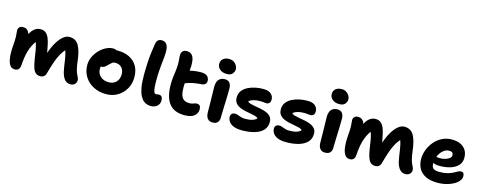

<svg xmlns="http://www.w3.org/2000/svg" viewBox="-30 -1488 5600 2230"><g transform="rotate(15 2770.0 -373.5)"><path d="M151 9Q114 9 94 -17.5Q74 -44 66 -85.5Q58 -127 58 -172Q58 -217 62 -264Q66 -311 66 -355Q66 -378 63 -398Q60 -418 60 -437Q60 -459 75 -475Q90 -491 118 -491Q148 -491 166.5 -476.5Q185 -462 194 -439Q203 -416 205 -390L176 -372Q188 -415 208.5 -448Q229 -481 257.5 -500.5Q286 -520 322 -520Q361 -520 385 -500Q409 -480 424 -444Q439 -408 449 -356Q459 -306 466 -269Q473 -232 476 -207L448 -218Q475 -314 511 -381.5Q547 -449 587.5 -484.5Q628 -520 668 -520Q745 -520 781.5 -457.5Q818 -395 832 -271Q839 -210 848.5 -175Q858 -140 867.5 -120.5Q877 -101 883.5 -87.5Q890 -74 890 -56Q890 -28 870.5 -9.5Q851 9 818 9Q788 9 764.5 -8Q741 -25 724 -64Q707 -103 698 -167Q690 -222 684.5 -257Q679 -292 673.5 -313.5Q668 -335 662 -351Q656 -367 647 -383L678 -377Q641 -340 614.5 -294Q588 -248 567.5 -188.5Q547 -129 525 -50Q519 -20 500.5 -5.5Q482 9 457 9Q423 9 401 -9.5Q379 -28 366.5 -66.5Q354 -105 345 -161Q336 -227 328 -269Q320 -311 311 -340Q302 -369 288 -394L313 -375Q288 -342 270 -306.5Q252 -271 240.5 -231.5Q229 -192 222.5 -148Q216 -104 213 -55Q211 -25 195.5 -8Q180 9 151 9Z M1249 12Q1162 12 1095 -23Q1028 -58 989.5 -119.5Q951 -181 951 -260Q951 -311 973 -358Q995 -405 1030.5 -442Q1066 -479 1109 -500.5Q1152 -522 1193 -522Q1210 -522 1225.5 -516.5Q1241 -511 1250 -499.5Q1259 -488 1259 -468Q1259 -432 1244.5 -405Q1230 -378 1185 -363Q1163 -353 1144.5 -337Q1126 -321 1115 -300Q1104 -279 1104 -256Q1104 -199 1142 -164Q1180 -129 1244 -129Q1298 -129 1332 -164Q1366 -199 1366 -257Q1366 -307 1337 -337.5Q1308 -368 1261 -368Q1238 -368 1222.5 -356Q1207 -344 1187 -324Q1173 -309 1162 -300Q1151 -291 1140.5 -286.5Q1130 -282 1114 -282Q1096 -282 1082.5 -296Q1069 -310 1069 -349Q1069 -377 1084.5 -406Q1100 -435 1125.5 -459Q1151 -483 1183 -497.5Q1215 -512 1247 -512Q1332 -512 1392.5 -481.5Q1453 -451 1485 -395Q1517 -339 1517 -262Q1517 -184 1481.5 -122Q1446 -60 1385.5 -24Q1325 12 1249 12Z M1786 11Q1766 11 1743 5Q1720 -1 1697.5 -19.5Q1675 -38 1656.5 -74Q1638 -110 1627.5 -169Q1617 -228 1617 -317Q1617 -393 1620.5 -457.5Q1624 -522 1631 -580.5Q1638 -639 1647 -695Q1653 -730 1669.5 -745Q1686 -760 1714 -760Q1753 -760 1774 -731.5Q1795 -703 1795 -640Q1795 -610 1791.5 -576Q1788 -542 1783.5 -501.5Q1779 -461 1775.5 -410.5Q1772 -360 1772 -297Q1772 -243 1775 -211.5Q1778 -180 1783 -164Q1788 -148 1794.5 -143Q1801 -138 1809 -138Q1817 -138 1822.5 -139Q1828 -140 1832.5 -141Q1837 -142 1842 -142Q1870 -142 1880.5 -125.5Q1891 -109 1891 -83Q1891 -40 1861 -14.5Q1831 11 1786 11Z M2189 13Q2101 13 2047 -25Q1993 -63 1969.5 -131.5Q1946 -200 1946 -290Q1946 -340 1951 -379.5Q1956 -419 1961 -455Q1966 -491 1967 -533Q1968 -575 1964.5 -601Q1961 -627 1962 -651Q1962 -676 1978 -695Q1994 -714 2029 -714Q2075 -714 2099 -678.5Q2123 -643 2121 -558Q2120 -529 2116.5 -500Q2113 -471 2108.5 -440.5Q2104 -410 2101 -374.5Q2098 -339 2098 -296Q2098 -237 2110.5 -202Q2123 -167 2147.5 -152Q2172 -137 2209 -137Q2232 -137 2246.5 -141.5Q2261 -146 2272.5 -150.5Q2284 -155 2298 -155Q2322 -155 2334 -141Q2346 -127 2346 -97Q2346 -51 2309 -19Q2272 13 2189 13ZM2081 -339Q2039 -322 2016.5 -340.5Q1994 -359 1994 -394Q1994 -423 2005 -446.5Q2016 -470 2060 -486Q2101 -501 2151 -510Q2201 -519 2246 -519Q2304 -519 2327 -497Q2350 -475 2350 -441Q2350 -416 2334.5 -402Q2319 -388 2293 -386Q2248 -383 2213.5 -377.5Q2179 -372 2148 -363Q2117 -354 2081 -339Z M2529 10Q2499 10 2481 -3Q2463 -16 2454.5 -38.5Q2446 -61 2446 -89Q2446 -154 2445 -198.5Q2444 -243 2443.5 -276Q2443 -309 2442 -338Q2441 -367 2441 -400Q2441 -431 2451 -457Q2461 -483 2483.5 -498Q2506 -513 2541 -513Q2576 -513 2596 -490.5Q2616 -468 2617 -421Q2617 -401 2616.5 -366Q2616 -331 2614.5 -288.5Q2613 -246 2611.5 -203.5Q2610 -161 2609 -125Q2608 -89 2608 -67Q2608 -34 2589 -12Q2570 10 2529 10ZM2541 -577Q2490 -577 2459 -603.5Q2428 -630 2428 -668Q2428 -709 2455.5 -731Q2483 -753 2526 -753Q2560 -753 2583 -738Q2606 -723 2618.5 -701Q2631 -679 2631 -657Q2631 -628 2610.5 -602.5Q2590 -577 2541 -577Z M2882 10Q2819 10 2780 -6.5Q2741 -23 2723 -50Q2705 -77 2705 -108Q2705 -130 2718.5 -143.5Q2732 -157 2759 -157Q2772 -157 2784.5 -153Q2797 -149 2811 -143.5Q2825 -138 2842 -133.5Q2859 -129 2882 -129Q2938 -129 2971.5 -140.5Q3005 -152 3021 -171Q3011 -185 2985.5 -192Q2960 -199 2927 -204.5Q2894 -210 2858.5 -218Q2823 -226 2792.5 -240.5Q2762 -255 2743.5 -279.5Q2725 -304 2725 -344Q2725 -391 2750 -424.5Q2775 -458 2816 -479Q2857 -500 2906.5 -510Q2956 -520 3004 -519Q3066 -518 3095 -490Q3124 -462 3124 -423Q3124 -398 3111.5 -383Q3099 -368 3077 -368Q3063 -368 3052.5 -369Q3042 -370 3031 -371.5Q3020 -373 3000 -373Q2953 -373 2919 -363Q2885 -353 2867 -335Q2875 -321 2900 -314Q2925 -307 2959.5 -301Q2994 -295 3031 -288Q3068 -281 3099.5 -267Q3131 -253 3151 -229.5Q3171 -206 3171 -168Q3171 -105 3133 -66Q3095 -27 3029.5 -8.5Q2964 10 2882 10Z M3413 10Q3350 10 3311 -6.5Q3272 -23 3254 -50Q3236 -77 3236 -108Q3236 -130 3249.5 -143.5Q3263 -157 3290 -157Q3303 -157 3315.5 -153Q3328 -149 3342 -143.5Q3356 -138 3373 -133.5Q3390 -129 3413 -129Q3469 -129 3502.5 -140.5Q3536 -152 3552 -171Q3542 -185 3516.5 -192Q3491 -199 3458 -204.5Q3425 -210 3389.5 -218Q3354 -226 3323.5 -240.5Q3293 -255 3274.5 -279.5Q3256 -304 3256 -344Q3256 -391 3281 -424.5Q3306 -458 3347 -479Q3388 -500 3437.5 -510Q3487 -520 3535 -519Q3576 -519 3602.5 -506Q3629 -493 3642 -471Q3655 -449 3655 -423Q3655 -398 3642.5 -383Q3630 -368 3608 -368Q3594 -368 3583.5 -369Q3573 -370 3562 -371.5Q3551 -373 3531 -373Q3484 -373 3450 -363Q3416 -353 3398 -335Q3406 -321 3431 -314Q3456 -307 3490.5 -301Q3525 -295 3562 -288Q3599 -281 3630.5 -267Q3662 -253 3682 -229.5Q3702 -206 3702 -168Q3702 -105 3664 -66Q3626 -27 3560.5 -8.5Q3495 10 3413 10Z M3882 10Q3852 10 3834 -3Q3816 -16 3807.5 -38.5Q3799 -61 3799 -89Q3799 -154 3798 -198.5Q3797 -243 3796.5 -276Q3796 -309 3795 -338Q3794 -367 3794 -400Q3794 -431 3804 -457Q3814 -483 3836.5 -498Q3859 -513 3894 -513Q3929 -513 3949 -490.5Q3969 -468 3970 -421Q3970 -401 3969.5 -366Q3969 -331 3967.5 -288.5Q3966 -246 3964.5 -203.5Q3963 -161 3962 -125Q3961 -89 3961 -67Q3961 -34 3942 -12Q3923 10 3882 10ZM3894 -577Q3843 -577 3812 -603.5Q3781 -630 3781 -668Q3781 -709 3808.5 -731Q3836 -753 3879 -753Q3913 -753 3936 -738Q3959 -723 3971.5 -701Q3984 -679 3984 -657Q3984 -628 3963.5 -602.5Q3943 -577 3894 -577Z M4179 9Q4142 9 4122 -17.5Q4102 -44 4094 -85.5Q4086 -127 4086 -172Q4086 -217 4090 -264Q4094 -311 4094 -355Q4094 -378 4091 -398Q4088 -418 4088 -437Q4088 -459 4103 -475Q4118 -491 4146 -491Q4176 -491 4194.5 -476.5Q4213 -462 4222 -439Q4231 -416 4233 -390L4204 -372Q4216 -415 4236.5 -448Q4257 -481 4285.5 -500.5Q4314 -520 4350 -520Q4389 -520 4413 -500Q4437 -480 4452 -444Q4467 -408 4477 -356Q4487 -306 4494 -269Q4501 -232 4504 -207L4476 -218Q4503 -314 4539 -381.5Q4575 -449 4615.5 -484.5Q4656 -520 4696 -520Q4773 -520 4809.5 -457.5Q4846 -395 4860 -271Q4867 -210 4876.5 -175Q4886 -140 4895.5 -120.5Q4905 -101 4911.5 -87.5Q4918 -74 4918 -56Q4918 -28 4898.5 -9.5Q4879 9 4846 9Q4816 9 4792.5 -8Q4769 -25 4752 -64Q4735 -103 4726 -167Q4718 -222 4712.5 -257Q4707 -292 4701.5 -313.5Q4696 -335 4690 -351Q4684 -367 4675 -383L4706 -377Q4669 -340 4642.5 -294Q4616 -248 4595.5 -188.5Q4575 -129 4553 -50Q4547 -20 4528.5 -5.5Q4510 9 4485 9Q4433 9 4409.5 -33.5Q4386 -76 4373 -161Q4364 -227 4356 -269Q4348 -311 4339 -340Q4330 -369 4316 -394L4341 -375Q4316 -342 4298 -306.5Q4280 -271 4268.5 -231.5Q4257 -192 4250.5 -148Q4244 -104 4241 -55Q4239 -25 4223.5 -8Q4208 9 4179 9Z M5231 10Q5144 10 5088 -18.5Q5032 -47 5005.5 -96.5Q4979 -146 4979 -210Q4979 -264 4999.5 -318.5Q5020 -373 5058 -418.5Q5096 -464 5149.5 -491.5Q5203 -519 5269 -519Q5326 -519 5369 -500Q5412 -481 5436.5 -443Q5461 -405 5461 -349Q5461 -293 5426 -256.5Q5391 -220 5333 -202.5Q5275 -185 5205 -185Q5151 -185 5122 -204.5Q5093 -224 5093 -250Q5093 -264 5099.5 -271.5Q5106 -279 5122 -279Q5133 -279 5148 -276Q5163 -273 5189 -273Q5222 -273 5252 -282Q5282 -291 5301 -306.5Q5320 -322 5320 -341Q5320 -363 5309 -374Q5298 -385 5271 -385Q5240 -385 5214 -368.5Q5188 -352 5168.5 -324.5Q5149 -297 5138.5 -262Q5128 -227 5128 -190Q5128 -167 5136.5 -150Q5145 -133 5165.5 -125Q5186 -117 5220 -117Q5278 -117 5317 -127.5Q5356 -138 5382.5 -152Q5409 -166 5428.5 -177Q5448 -188 5467 -188Q5486 -188 5495.5 -175.5Q5505 -163 5505 -139Q5505 -113 5485 -86Q5465 -59 5429 -38Q5393 -17 5342.5 -3.5Q5292 10 5231 10Z"/></g></svg>

Font: Shantell Sans Light
Style: Bold
Weight: 700
Version: Version 1.011;[c5ecc13dd]